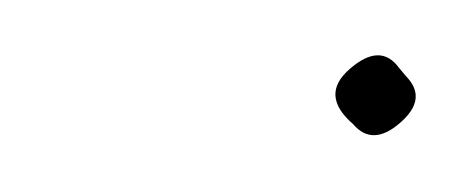

<svg xmlns="http://www.w3.org/2000/svg" viewBox="-20 -348 167 68"><path d="M121.3 -324C116.9 -330 111.1 -329.9 103.9 -323.6C96.7 -317.4 97.1 -310.9 105.1 -304C109.6 -298.7 115.2 -298.8 121.7 -304.5C128.3 -310.2 129 -315.7 123.8 -321Z"/></svg>

Font: Proton
Style: SeBdIt
Weight: 500
Version: Version 1.017